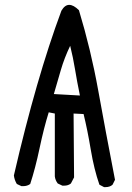

<svg xmlns="http://www.w3.org/2000/svg" viewBox="-20 -776 540 788"><path d="M413 -8H407L388 -18Q366 -81 352.5 -162Q339 -243 323 -308L282 -310L284 -48L271 -23Q260 -14 243 -14H236L217 -23Q207 -36 205 -52V-310L180 -315Q160 -251 142.5 -168Q125 -85 104 -21Q92 -12 75 -12H68L49 -21Q39 -38 37 -56Q129 -455 232 -732Q246 -756 264 -756Q282 -756 304 -734Q353 -572 383 -405.5Q413 -239 452 -38L442 -18Q431 -8 413 -8ZM308 -384Q296 -442 288 -491Q280 -540 268 -588Q244 -538 229.5 -488Q215 -438 201 -390Z"/></svg>

Font: Xiaolai SC
Style: Regular
Weight: 400
Designer: Nozomi Seto 瀬戸のぞみ
Version: Version 3.11;December 4, 2020;FontCreator 13.0.0.2613 64-bit